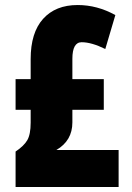

<svg xmlns="http://www.w3.org/2000/svg" viewBox="-20 -744 526 764"><path d="M102 -509V-429H42V-307H102V-256Q102 -209 88.5 -186Q75 -163 42 -141V0H452V-147H204Q268 -184 268 -257V-307H393V-429H268V-510Q268 -576 305 -576Q344 -576 399 -549L439 -684Q367 -724 289 -724Q201 -724 151.5 -669Q102 -614 102 -509Z"/></svg>

Font: Noto Sans Display Condensed Black
Style: Regular
Weight: 900
Width: 3
Designer: Monotype Design team
Foundry: Monotype Imaging Inc.
Version: 1.000